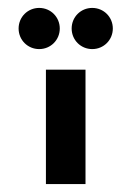

<svg xmlns="http://www.w3.org/2000/svg" viewBox="-20 -465 331 485"><path d="M96 -289V0H196V-289ZM213 -445C184 -445 161 -422 161 -393C161 -364 184 -341 213 -341C242 -341 265 -364 265 -393C265 -422 242 -445 213 -445ZM79 -445C50 -445 27 -422 27 -393C27 -364 50 -341 79 -341C108 -341 131 -364 131 -393C131 -422 108 -445 79 -445Z"/></svg>

Font: Hussar Tani
Style: Bold
Weight: 700
Foundry: Cannot Into Space Fonts
Version: Version 0.92